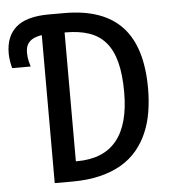

<svg xmlns="http://www.w3.org/2000/svg" viewBox="-48 -682 647 727"><g transform="rotate(-5 275.0 -319.0)"><path d="M514.2 -326.2C514.2 -431.6 490.2 -510 442.1 -561.3C394.1 -612.5 321.3 -638.2 223.6 -638.2H164.1C108.1 -638.2 66.7 -626.8 40 -604C13.3 -581.2 0 -547.9 0 -503.9C0 -493.5 1 -482.9 2.9 -472.2C4.9 -461.4 6.7 -453.3 8.3 -447.8H78.6C77.6 -451 75.8 -457.6 73.2 -467.5C70.6 -477.5 69.3 -488.6 69.3 -501C69.3 -506.2 69.7 -511.3 70.6 -516.4C71.4 -521.4 72.9 -526.2 75.2 -530.8C77.5 -535.3 80.6 -539.6 84.7 -543.5C88.8 -547.4 94.1 -550.9 100.6 -554.2C104.2 -555.8 108.5 -557.4 113.5 -558.8C118.6 -560.3 124.3 -561.5 130.9 -562.5V0H196.3C236.3 0 272 -3.8 303.2 -11.5C334.5 -19.1 361.9 -29.9 385.5 -43.9C409.1 -57.9 429 -74.8 445.3 -94.5C461.6 -114.2 474.9 -136.1 485.1 -160.2C495.4 -184.2 502.8 -210.3 507.3 -238.3C511.9 -266.3 514.2 -295.6 514.2 -326.2ZM422.9 -319.8C422.9 -156.7 356 -75.2 222.2 -75.2H217.8V-564.9H222.7C256.5 -564.9 286 -560.6 311 -552C336.1 -543.4 356.9 -529.5 373.5 -510.3C390.1 -491 402.5 -465.8 410.6 -434.6C418.8 -403.3 422.9 -365.1 422.9 -319.8Z"/></g></svg>

Font: CodeNewRoman Nerd Font Mono
Style: Regular
Weight: 400
Monospace: yes
Designer: Sam Radian
Foundry: Code New Roman
Version: Version 2.00 November 29, 2014;Nerd Fonts 3.2.1